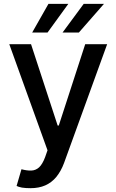

<svg xmlns="http://www.w3.org/2000/svg" viewBox="-20 -776 606 1000"><path d="M138.7 204.1Q114.3 204.1 94.7 201.2Q75.2 197.3 66.4 192.4Q74.2 164.1 91.8 105.5Q121.1 113.3 143.6 112.3Q166 111.3 183.6 95.7Q201.2 79.1 214.8 43Q218.8 31.2 227.5 6.8Q177.7 -130.9 28.3 -545.9Q56.6 -545.9 141.6 -545.9Q176.8 -439.5 280.3 -122.1Q281.2 -122.1 286.1 -122.1Q320.3 -227.5 423.8 -545.9Q452.1 -545.9 538.1 -545.9Q481.4 -390.6 313.5 73.2Q297.9 115.2 273.4 145.5Q249 174.8 215.8 189.5Q182.6 204.1 138.7 204.1ZM305.7 -606.4Q333 -643.6 416 -755.9Q442.4 -755.9 521.5 -755.9Q488.3 -718.8 390.6 -606.4Q369.1 -606.4 305.7 -606.4ZM147.5 -606.4Q168.9 -643.6 232.4 -755.9Q257.8 -755.9 335.9 -755.9Q308.6 -718.8 227.5 -606.4Q207 -606.4 147.5 -606.4Z"/></svg>

Font: DeepSea
Style: Medium
Weight: 500
Designer: Stem
Version: Version 3.019;git-0a5106e0b